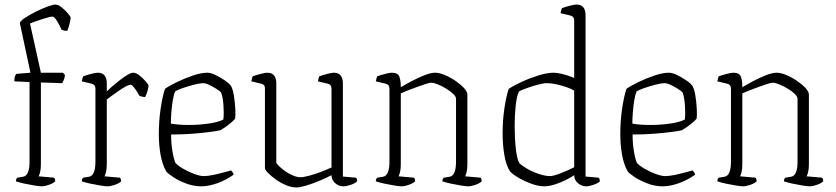

<svg xmlns="http://www.w3.org/2000/svg" viewBox="-20 -820 3680 845"><path d="M164 0Q154 0 132 -3.5Q110 -7 87 -12Q64 -17 50 -22Q50 -32 56 -38L81 -42Q110 -46 110 -109V-459L43 -462Q43 -478 46.5 -486Q50 -494 53 -495L114 -500L67 -720Q72 -730 93 -743.5Q114 -757 140.5 -770Q167 -783 190.5 -791.5Q214 -800 223 -800Q236 -800 251 -788Q266 -776 278 -762Q290 -748 291 -742Q290 -732 286 -715Q282 -698 276 -684Q268 -684 261 -686Q254 -688 251 -689Q244 -706 231.5 -726.5Q219 -747 211 -747Q202 -747 171.5 -737.5Q141 -728 112 -717L160 -500H257L266 -490Q265 -479 261 -469Q257 -459 254 -454L160 -457V-98Q160 -76 156.5 -62.5Q153 -49 150 -44L218 -38Q220 -36 221.5 -31.5Q223 -27 223 -22Q214 -13 195 -6.5Q176 0 164 0Z M454 0Q444 0 422 -3.5Q400 -7 377 -12Q354 -17 340 -22Q340 -32 346 -38L371 -42Q400 -46 400 -109V-430Q400 -448 382 -452L340 -462Q341 -469 343 -475Q345 -481 346 -484Q359 -489 380 -494.5Q401 -500 410 -500Q431 -500 440.5 -487.5Q450 -475 450 -454V-418Q458 -426 473.5 -439.5Q489 -453 507 -467Q525 -481 541 -490.5Q557 -500 566 -500Q579 -500 594.5 -487.5Q610 -475 622 -461Q634 -447 634 -442Q633 -434 629.5 -420.5Q626 -407 619 -393Q611 -393 604 -395Q597 -397 594 -398Q590 -406 582.5 -417.5Q575 -429 567.5 -438Q560 -447 554 -447Q547 -447 532.5 -439Q518 -431 501.5 -419.5Q485 -408 470.5 -397.5Q456 -387 450 -382V-98Q450 -76 446.5 -62.5Q443 -49 440 -44L508 -38Q510 -36 511.5 -31.5Q513 -27 513 -22Q504 -13 485 -6.5Q466 0 454 0Z M866 0Q831 0 797.5 -13Q764 -26 741 -41.5Q718 -57 712 -65Q694 -96 686.5 -139.5Q679 -183 679 -229Q679 -288 687 -342Q695 -396 706 -429Q724 -442 758 -458.5Q792 -475 829 -487.5Q866 -500 893 -500Q908 -500 929.5 -489.5Q951 -479 970.5 -465.5Q990 -452 997 -441Q1005 -427 1009.5 -398.5Q1014 -370 1015.5 -341.5Q1017 -313 1015 -298Q1008 -289 994.5 -278Q981 -267 968.5 -258.5Q956 -250 950 -247Q940 -244 906.5 -239.5Q873 -235 827.5 -231.5Q782 -228 733 -228Q733 -191 738.5 -156.5Q744 -122 752 -103Q764 -90 787.5 -76.5Q811 -63 836 -54Q861 -45 877 -45Q894 -45 918 -50Q942 -55 964 -61Q986 -67 997 -70Q999 -68 1003 -63Q1007 -58 1008 -51Q974 -27 936 -13.5Q898 0 866 0ZM811 -270Q855 -270 897.5 -276Q940 -282 963 -294Q966 -320 963.5 -356Q961 -392 953 -413Q948 -419 933 -428.5Q918 -438 901.5 -446Q885 -454 873 -454Q860 -454 834.5 -447.5Q809 -441 784.5 -432.5Q760 -424 751 -418Q744 -402 740 -376Q736 -350 734 -323Q732 -296 732 -276Q765 -270 811 -270Z M1285 5Q1263 5 1239 -5Q1215 -15 1194 -30Q1173 -45 1159.5 -59Q1146 -73 1146 -80V-430Q1146 -441 1141.5 -445.5Q1137 -450 1128 -452L1086 -462Q1087 -469 1089 -475Q1091 -481 1092 -484Q1105 -489 1126 -494.5Q1147 -500 1156 -500Q1177 -500 1186.5 -487.5Q1196 -475 1196 -454V-103Q1204 -91 1222.5 -76Q1241 -61 1263 -50.5Q1285 -40 1302 -40Q1316 -40 1342 -47Q1368 -54 1395 -64.5Q1422 -75 1439 -83V-430Q1439 -448 1421 -452L1379 -462Q1380 -469 1382 -475Q1384 -481 1385 -484Q1398 -489 1419 -494.5Q1440 -500 1449 -500Q1470 -500 1479.5 -487.5Q1489 -475 1489 -454V-43L1547 -38Q1549 -36 1550.5 -31.5Q1552 -27 1552 -22Q1543 -13 1523.5 -6.5Q1504 0 1492 0Q1470 0 1454.5 -14.5Q1439 -29 1439 -49Q1418 -38 1387.5 -25Q1357 -12 1328.5 -3.5Q1300 5 1285 5Z M1748 0Q1738 0 1716 -3.5Q1694 -7 1671 -12Q1648 -17 1634 -22Q1634 -32 1640 -38L1665 -42Q1694 -46 1694 -109V-430Q1694 -448 1676 -452L1634 -462Q1635 -469 1637 -475Q1639 -481 1640 -484Q1653 -489 1674 -494.5Q1695 -500 1704 -500Q1730 -500 1737 -484Q1744 -468 1744 -436Q1762 -447 1790 -462Q1818 -477 1847 -488.5Q1876 -500 1895 -500Q1914 -500 1938.5 -489.5Q1963 -479 1985.5 -463.5Q2008 -448 2022.5 -432Q2037 -416 2037 -404V-98Q2037 -76 2033.5 -62.5Q2030 -49 2027 -44L2095 -38Q2097 -36 2098.5 -31.5Q2100 -27 2100 -22Q2091 -13 2072 -6.5Q2053 0 2041 0Q2031 0 2009 -3.5Q1987 -7 1964 -12Q1941 -17 1927 -22Q1927 -32 1933 -38L1958 -42Q1987 -46 1987 -109V-385Q1987 -395 1974.5 -407Q1962 -419 1943.5 -430Q1925 -441 1907 -448.5Q1889 -456 1877 -456Q1870 -456 1852 -450Q1834 -444 1812 -436Q1790 -428 1771 -420.5Q1752 -413 1744 -409V-98Q1744 -76 1740.5 -62.5Q1737 -49 1734 -44L1802 -38Q1804 -36 1805.5 -31.5Q1807 -27 1807 -22Q1798 -13 1779 -6.5Q1760 0 1748 0Z M2376 0Q2349 0 2318 -11.5Q2287 -23 2261.5 -38Q2236 -53 2225 -65Q2207 -93 2199.5 -138.5Q2192 -184 2192 -233Q2192 -290 2200 -344Q2208 -398 2219 -429Q2240 -443 2275.5 -459.5Q2311 -476 2349.5 -488Q2388 -500 2417 -500Q2431 -500 2454.5 -494.5Q2478 -489 2507 -477V-730Q2507 -748 2489 -752L2447 -762Q2448 -769 2450 -775Q2452 -781 2453 -784Q2466 -789 2487 -794.5Q2508 -800 2517 -800Q2538 -800 2547.5 -787.5Q2557 -775 2557 -754V-43L2615 -38Q2617 -36 2618.5 -31.5Q2620 -27 2620 -22Q2611 -13 2591.5 -6.5Q2572 0 2560 0Q2540 0 2523.5 -14Q2507 -28 2507 -49Q2491 -38 2467.5 -26.5Q2444 -15 2419.5 -7.5Q2395 0 2376 0ZM2401 -45Q2415 -45 2447.5 -57.5Q2480 -70 2507 -84V-421Q2497 -428 2476 -435.5Q2455 -443 2431 -448.5Q2407 -454 2387 -454Q2372 -454 2347.5 -447.5Q2323 -441 2299.5 -432.5Q2276 -424 2264 -418Q2254 -397 2249.5 -354.5Q2245 -312 2245 -265Q2245 -213 2250 -167Q2255 -121 2265 -103Q2275 -92 2299 -78Q2323 -64 2351.5 -54.5Q2380 -45 2401 -45Z M2897 0Q2862 0 2828.5 -13Q2795 -26 2772 -41.5Q2749 -57 2743 -65Q2725 -96 2717.5 -139.5Q2710 -183 2710 -229Q2710 -288 2718 -342Q2726 -396 2737 -429Q2755 -442 2789 -458.5Q2823 -475 2860 -487.5Q2897 -500 2924 -500Q2939 -500 2960.5 -489.5Q2982 -479 3001.5 -465.5Q3021 -452 3028 -441Q3036 -427 3040.5 -398.5Q3045 -370 3046.5 -341.5Q3048 -313 3046 -298Q3039 -289 3025.5 -278Q3012 -267 2999.5 -258.5Q2987 -250 2981 -247Q2971 -244 2937.5 -239.5Q2904 -235 2858.5 -231.5Q2813 -228 2764 -228Q2764 -191 2769.5 -156.5Q2775 -122 2783 -103Q2795 -90 2818.5 -76.5Q2842 -63 2867 -54Q2892 -45 2908 -45Q2925 -45 2949 -50Q2973 -55 2995 -61Q3017 -67 3028 -70Q3030 -68 3034 -63Q3038 -58 3039 -51Q3005 -27 2967 -13.5Q2929 0 2897 0ZM2842 -270Q2886 -270 2928.5 -276Q2971 -282 2994 -294Q2997 -320 2994.5 -356Q2992 -392 2984 -413Q2979 -419 2964 -428.5Q2949 -438 2932.5 -446Q2916 -454 2904 -454Q2891 -454 2865.5 -447.5Q2840 -441 2815.5 -432.5Q2791 -424 2782 -418Q2775 -402 2771 -376Q2767 -350 2765 -323Q2763 -296 2763 -276Q2796 -270 2842 -270Z M3251 0Q3241 0 3219 -3.5Q3197 -7 3174 -12Q3151 -17 3137 -22Q3137 -32 3143 -38L3168 -42Q3197 -46 3197 -109V-430Q3197 -448 3179 -452L3137 -462Q3138 -469 3140 -475Q3142 -481 3143 -484Q3156 -489 3177 -494.5Q3198 -500 3207 -500Q3233 -500 3240 -484Q3247 -468 3247 -436Q3265 -447 3293 -462Q3321 -477 3350 -488.5Q3379 -500 3398 -500Q3417 -500 3441.5 -489.5Q3466 -479 3488.5 -463.5Q3511 -448 3525.5 -432Q3540 -416 3540 -404V-98Q3540 -76 3536.5 -62.5Q3533 -49 3530 -44L3598 -38Q3600 -36 3601.5 -31.5Q3603 -27 3603 -22Q3594 -13 3575 -6.5Q3556 0 3544 0Q3534 0 3512 -3.5Q3490 -7 3467 -12Q3444 -17 3430 -22Q3430 -32 3436 -38L3461 -42Q3490 -46 3490 -109V-385Q3490 -395 3477.5 -407Q3465 -419 3446.5 -430Q3428 -441 3410 -448.5Q3392 -456 3380 -456Q3373 -456 3355 -450Q3337 -444 3315 -436Q3293 -428 3274 -420.5Q3255 -413 3247 -409V-98Q3247 -76 3243.5 -62.5Q3240 -49 3237 -44L3305 -38Q3307 -36 3308.5 -31.5Q3310 -27 3310 -22Q3301 -13 3282 -6.5Q3263 0 3251 0Z"/></svg>

Font: Texturina 72pt Thin
Style: Regular
Weight: 100
Designer: Guillermo Torres Carreño
Foundry: Omnibus-Type
Version: Version 1.002; ttfautohint (v1.8.3)